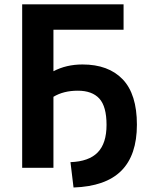

<svg xmlns="http://www.w3.org/2000/svg" viewBox="-20 -750 676 858"><path d="M79.1 0V-730.5H532.2V-617.2H218.8V-431.6Q276.4 -461.9 348.6 -461.9Q464.8 -461.9 528.3 -395.5Q591.8 -329.1 591.8 -192.9Q591.8 -56.6 522 13.2Q452.1 83 308.6 87.9L294.9 -25.4Q377 -28.3 416.5 -68.8Q456.1 -109.4 456.1 -191.9Q456.1 -274.4 423.8 -309.6Q391.6 -344.7 327.6 -344.7Q263.7 -344.7 218.8 -317.4V0Z"/></svg>

Font: GenEi M Gothic v2 Bold
Style: Regular
Weight: 700
Version: Version 2.0